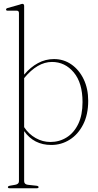

<svg xmlns="http://www.w3.org/2000/svg" viewBox="-20 -743 508 998"><path d="M105.5 -712.5V-355Q138.5 -394 177.5 -415Q216.5 -436 260.5 -436Q311 -436 351.2 -408Q391.5 -380 415 -331Q438.5 -282 438.5 -219Q438.5 -147 412 -95.5Q385.5 -44 342 -16.8Q298.5 10.5 246.5 10.5Q156 10.5 105.5 -61.5V198.5Q105.5 215 124.5 217.5L170 222.5Q180.5 224 180.5 229.5Q180.5 235.5 171.5 235.5H29.5Q21 235.5 21 229.5Q21 224 33 222L59 217.5Q78.5 214 78.5 199V-675Q78.5 -687.5 67 -687.5H19.5Q11.5 -687.5 11.5 -693.5Q11.5 -699 20 -701.5L80.5 -718.5Q85 -720 89.2 -721.5Q93.5 -723 95.5 -723Q105.5 -723 105.5 -712.5ZM250 -421Q175 -421 105.5 -337V-82Q129.5 -45.5 165.8 -25.2Q202 -5 242 -5Q288.5 -5 326.5 -28.8Q364.5 -52.5 386.8 -98.8Q409 -145 409 -212.5Q409 -312 363.5 -366.5Q318 -421 250 -421Z"/></svg>

Font: Fraunces 144pt S050 Thin
Style: Regular
Weight: 100
Version: Version 1.000; ttfautohint (v1.8.3)